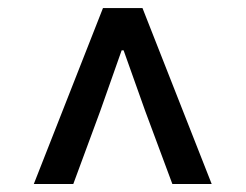

<svg xmlns="http://www.w3.org/2000/svg" viewBox="-20 -773 610 477"><path d="M64 -315.9 235.8 -752.9H334L505.9 -315.9H408.2L340.8 -497.1L287.1 -647.9H282.2L229 -497.1L162.1 -315.9Z"/></svg>

Font: `nÑOS CN Medium
Style: Regular
Weight: 500
Designer: Ryoko NISHIZUKA ?XZm?[P (kana & ideographs); Paul D. Hunt (Latin, Greek & Cyrillic); Wenlong ZHANG _ e??? (bopomofo); Sa
Foundry: Adobe Systems Incorporated
Version: Version 1.004 June 21, 2023